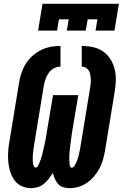

<svg xmlns="http://www.w3.org/2000/svg" viewBox="-20 -975 641 1003"><path d="M343 8Q326 8 310 3Q294 -2 283.5 -14Q273 -26 266.5 -41Q260 -56 256 -72Q246 -56 235 -41.5Q224 -27 209.5 -15Q195 -3 177.5 2.5Q160 8 143 8Q123 8 104 1.5Q85 -5 71 -17Q57 -29 47.5 -46Q38 -63 32.5 -81Q27 -99 24.5 -119Q22 -139 22 -159Q22 -179 24 -199.5Q26 -220 30 -240L80 -545Q84 -570 92.5 -595Q101 -620 115.5 -643Q130 -666 150.5 -684Q171 -702 195.5 -714Q220 -726 245.5 -730.5Q271 -735 296 -735V-627Q278 -627 261.5 -618Q245 -609 234.5 -594Q224 -579 218 -562Q212 -545 209 -528L159 -223Q158 -216 157 -209.5Q156 -203 155 -196.5Q154 -190 153.5 -183Q153 -176 152 -169.5Q151 -163 151 -156.5Q151 -150 151 -143.5Q151 -137 151.5 -130.5Q152 -124 153 -118Q154 -112 157 -106Q160 -100 166 -100Q173 -100 177 -106.5Q181 -113 183.5 -119Q186 -125 188.5 -131Q191 -137 193 -143Q195 -149 197 -155.5Q199 -162 200.5 -168Q202 -174 203.5 -180.5Q205 -187 206.5 -193.5Q208 -200 209.5 -206Q211 -212 212.5 -218.5Q214 -225 215 -231Q216 -237 217.5 -243.5Q219 -250 220 -256Q221 -262 222 -268.5Q223 -275 224 -281.5Q225 -288 226 -294L257 -478H389L358 -294Q357 -288 356 -281.5Q355 -275 354 -268.5Q353 -262 352.5 -256Q352 -250 351 -243.5Q350 -237 349 -230.5Q348 -224 347.5 -218Q347 -212 346 -205.5Q345 -199 344.5 -192.5Q344 -186 343.5 -180Q343 -174 342.5 -167.5Q342 -161 342 -155Q342 -149 342 -142.5Q342 -136 342.5 -130Q343 -124 343.5 -118Q344 -112 346.5 -105.5Q349 -99 355 -99Q361 -99 365.5 -104.5Q370 -110 373 -115.5Q376 -121 378.5 -126.5Q381 -132 383 -138Q385 -144 387 -149.5Q389 -155 390.5 -161Q392 -167 393 -172.5Q394 -178 395.5 -184Q397 -190 398 -196Q399 -202 400 -207L450 -512Q452 -524 453.5 -536.5Q455 -549 454.5 -560.5Q454 -572 452 -583.5Q450 -595 444.5 -605Q439 -615 429 -621Q419 -627 407 -627V-735Q438 -735 467 -728.5Q496 -722 519 -706Q542 -690 557 -666Q572 -642 579 -613.5Q586 -585 585 -555Q584 -525 579 -495L529 -190Q525 -166 518.5 -142.5Q512 -119 500.5 -97Q489 -75 472.5 -55Q456 -35 435 -20.5Q414 -6 390.5 1Q367 8 343 8ZM179 -815 202 -955H601L578 -815H479L489 -874H438L428 -815H329L339 -874H288L278 -815Z"/></svg>

Font: Iosevka Curly Heavy Extended
Style: Italic
Weight: 900
Width: 7
Italic angle: -9°
Monospace: yes
Designer: Belleve Invis
Foundry: Belleve Invis
Version: Version 11.1.0; ttfautohint (v1.8.3)